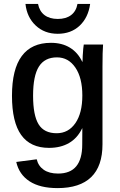

<svg xmlns="http://www.w3.org/2000/svg" viewBox="-20 -757 614 986"><path d="M275.4 209Q185.5 209 131.8 174.1Q78.1 139.2 63.5 74.7L168.5 61Q176.8 95.7 204.8 115Q232.9 134.3 278.3 134.3Q340.8 134.3 371.6 96.9Q402.3 59.6 402.3 -14.6L402.8 -98.1H401.9Q377.9 -47.9 334.7 -22.7Q291.5 2.4 231.9 2.4Q136.2 2.4 88.9 -63.7Q41.5 -129.9 41.5 -265.1Q41.5 -401.4 91.8 -469.2Q142.1 -537.1 241.7 -537.1Q298.3 -537.1 339.1 -512.2Q379.9 -487.3 402.3 -439.9H403.8Q403.8 -450.2 404.8 -470Q405.8 -489.7 407.5 -507.3Q409.2 -524.9 410.2 -528.3H509.3Q506.3 -493.2 506.3 -414.6V-15.6Q506.3 96.2 448.2 152.6Q390.1 209 275.4 209ZM402.8 -266.6Q402.8 -357.9 366.9 -410.2Q331.1 -462.4 272.5 -462.4Q209.5 -462.4 179.7 -415Q149.9 -367.7 149.9 -265.6Q149.9 -164.6 178.2 -118.7Q206.5 -72.8 271 -72.8Q331.1 -72.8 366.9 -124.3Q402.8 -175.8 402.8 -266.6ZM276.4 -583.5Q208.5 -583.5 163.3 -626Q118.2 -668.5 110.8 -736.8H175.3Q182.6 -699.2 208.7 -679.4Q234.9 -659.7 276.9 -659.7Q318.8 -659.7 345 -679.4Q371.1 -699.2 377.9 -736.8H442.9Q433.1 -666.5 388.9 -625Q344.7 -583.5 276.4 -583.5Z"/></svg>

Font: Arimo Medium
Style: Regular
Weight: 500
Designer: Steve Matteson
Foundry: Monotype Imaging Inc.
Version: Version 1.33